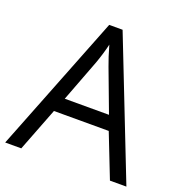

<svg xmlns="http://www.w3.org/2000/svg" viewBox="-129 -829 891 942"><g transform="rotate(20 316.5 -358.5)"><path d="M546.9 0 458 -227.1H171.9L84 0H0L282.2 -716.8H352.1L632.8 0ZM432.1 -301.8 349.1 -522.9Q333 -564.9 315.9 -626Q305.2 -579.1 285.2 -522.9L201.2 -301.8Z"/></g></svg>

Font: f06041945
Style: Regular
Weight: 400
Foundry: Ascender Corporation
Version: Version 1.10